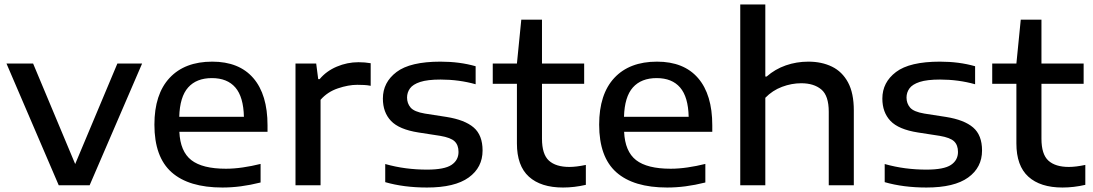

<svg xmlns="http://www.w3.org/2000/svg" viewBox="-20 -828 4884 858"><path d="M242.5 0 9 -544H128L316 -95L504.5 -544H615L380.5 0Z M974 10Q823.5 10 746.8 -58.2Q670 -126.5 670 -271Q670 -407 737.8 -479.8Q805.5 -552.5 928.5 -552.5Q1048.5 -552.5 1112 -479Q1175.5 -405.5 1175.5 -268V-239H781.5Q785.5 -151 835 -112.5Q884.5 -74 989.5 -74Q1025.5 -74 1065 -79.8Q1104.5 -85.5 1144.5 -95.5V-12.5Q1098.5 -1 1056.5 4.5Q1014.5 10 974 10ZM927 -479Q858 -479 820.8 -437.2Q783.5 -395.5 781 -306H1070Q1068 -395 1031.8 -437Q995.5 -479 927 -479Z M1300.5 0V-544H1393L1402 -474.5H1408.5Q1438.5 -510.5 1485 -530.2Q1531.5 -550 1582 -550Q1611 -550 1636.5 -545.5V-444.5Q1622.5 -447.5 1607 -448.2Q1591.5 -449 1576.5 -449Q1537 -449 1490.2 -433.2Q1443.5 -417.5 1412.5 -382V0Z M1888 10Q1837 10 1790 4Q1743 -2 1701.5 -14V-95Q1748 -82 1794.2 -76Q1840.5 -70 1888 -70Q1966 -70 1997.5 -91Q2029 -112 2029 -149Q2029 -179.5 2011.8 -196.2Q1994.5 -213 1947 -221L1850 -236Q1763.5 -249.5 1727.2 -287.8Q1691 -326 1691 -387.5Q1691 -460 1752 -506.2Q1813 -552.5 1948.5 -552.5Q2034 -552.5 2105.5 -532V-451.5Q2030.5 -472.5 1949 -472.5Q1890.5 -472.5 1857.8 -461.8Q1825 -451 1812 -432.8Q1799 -414.5 1799 -392Q1799 -366 1815 -347.2Q1831 -328.5 1878.5 -320.5L1975 -305.5Q2057 -292.5 2096.8 -258.2Q2136.5 -224 2136.5 -155.5Q2136.5 -79.5 2074.5 -34.8Q2012.5 10 1888 10Z M2496 10Q2397 10 2343.5 -38.5Q2290 -87 2290 -187V-453.5H2182V-544H2290L2309.5 -740H2402V-544H2590.5V-453.5H2402V-208Q2402 -138.5 2433 -110.2Q2464 -82 2524.5 -82Q2555 -82 2598 -91V-2Q2546.5 10 2496 10Z M2961.5 10Q2811 10 2734.2 -58.2Q2657.5 -126.5 2657.5 -271Q2657.5 -407 2725.2 -479.8Q2793 -552.5 2916 -552.5Q3036 -552.5 3099.5 -479Q3163 -405.5 3163 -268V-239H2769Q2773 -151 2822.5 -112.5Q2872 -74 2977 -74Q3013 -74 3052.5 -79.8Q3092 -85.5 3132 -95.5V-12.5Q3086 -1 3044 4.5Q3002 10 2961.5 10ZM2914.5 -479Q2845.5 -479 2808.2 -437.2Q2771 -395.5 2768.5 -306H3057.5Q3055.5 -395 3019.2 -437Q2983 -479 2914.5 -479Z M3288 0V-808H3400V-486H3406Q3443.5 -519 3491.5 -535.8Q3539.5 -552.5 3592.5 -552.5Q3652 -552.5 3697.8 -530.2Q3743.5 -508 3769.5 -460Q3795.5 -412 3795.5 -334.5V0H3683.5V-328.5Q3683.5 -400.5 3650.2 -428.2Q3617 -456 3560.5 -456Q3517.5 -456 3474.8 -440Q3432 -424 3400 -391V0Z M4120 10Q4069 10 4022 4Q3975 -2 3933.5 -14V-95Q3980 -82 4026.2 -76Q4072.5 -70 4120 -70Q4198 -70 4229.5 -91Q4261 -112 4261 -149Q4261 -179.5 4243.8 -196.2Q4226.5 -213 4179 -221L4082 -236Q3995.5 -249.5 3959.2 -287.8Q3923 -326 3923 -387.5Q3923 -460 3984 -506.2Q4045 -552.5 4180.5 -552.5Q4266 -552.5 4337.5 -532V-451.5Q4262.5 -472.5 4181 -472.5Q4122.5 -472.5 4089.8 -461.8Q4057 -451 4044 -432.8Q4031 -414.5 4031 -392Q4031 -366 4047 -347.2Q4063 -328.5 4110.5 -320.5L4207 -305.5Q4289 -292.5 4328.8 -258.2Q4368.5 -224 4368.5 -155.5Q4368.5 -79.5 4306.5 -34.8Q4244.5 10 4120 10Z M4728 10Q4629 10 4575.5 -38.5Q4522 -87 4522 -187V-453.5H4414V-544H4522L4541.5 -740H4634V-544H4822.5V-453.5H4634V-208Q4634 -138.5 4665 -110.2Q4696 -82 4756.5 -82Q4787 -82 4830 -91V-2Q4778.5 10 4728 10Z"/></svg>

Font: Encode Sans Exp Md
Style: Regular
Weight: 500
Width: 7
Designer: Multiple Designers
Foundry: Impallari Type
Version: Version 3.002; ttfautohint (v1.8.3) -l 8 -r 50 -G 200 -x 14 